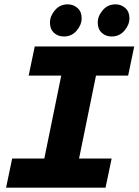

<svg xmlns="http://www.w3.org/2000/svg" viewBox="-20 -864 640 884"><path d="M8 0 36 -134H184L262 -516H112L140 -650H598L570 -516H422L344 -134H494L466 0ZM274 -696Q247 -696 228.5 -713Q210 -730 210 -760Q210 -790 233 -817Q256 -844 292 -844Q318 -844 337 -827Q356 -810 356 -780Q356 -750 333 -723Q310 -696 274 -696ZM494 -696Q467 -696 448.5 -713Q430 -730 430 -760Q430 -790 453 -817Q476 -844 512 -844Q538 -844 557 -827Q576 -810 576 -780Q576 -750 553 -723Q530 -696 494 -696Z"/></svg>

Font: Source Code Pro ExtraLight Black
Style: Italic
Weight: 900
Italic angle: -11°
Monospace: yes
Version: Version 1.016;hotconv 1.0.116;makeotfexe 2.5.65601